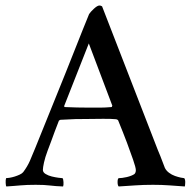

<svg xmlns="http://www.w3.org/2000/svg" viewBox="-34 -671 689 694"><path d="M287 -514 198 -288Q198 -287 198 -286Q200 -284 200 -284Q218 -283 244.5 -282.5Q271 -282 288 -282Q311 -282 328.5 -282Q346 -282 369 -284Q371 -284 371 -287Q372 -288 372 -289ZM95 -3Q78 -3 65.5 -2.5Q53 -2 41 -1Q29 0 17 1Q5 2 -11 3Q-13 1 -13.5 -10Q-14 -21 -12 -27Q-8 -27 1 -28.5Q10 -30 19.5 -33Q29 -36 37.5 -40Q46 -44 50 -49Q65 -69 74 -89.5Q83 -110 93 -135Q134 -236 171 -328Q187 -367 203.5 -408.5Q220 -450 235.5 -489Q251 -528 264.5 -562Q278 -596 288 -620Q293 -628 305.5 -639.5Q318 -651 325 -651Q329 -651 331 -650Q333 -649 335 -648L536 -130Q547 -104 553 -87.5Q559 -71 562 -64Q567 -54 577 -46.5Q587 -39 598.5 -35Q610 -31 619.5 -29Q629 -27 632 -27Q636 -22 635.5 -10.5Q635 1 634 3Q604 1 577.5 -1Q551 -3 519 -3Q485 -3 456 -1Q427 1 395 3Q391 -1 391 -13Q391 -25 395 -27Q400 -27 408 -28Q416 -29 424.5 -31Q433 -33 440.5 -36Q448 -39 452 -42Q457 -47 457 -56Q457 -65 447 -94Q437 -123 425 -155Q411 -192 393 -236Q392 -237 391 -238Q387 -240 386 -240Q365 -242 336.5 -241.5Q308 -241 290 -241Q259 -241 237.5 -240.5Q216 -240 185 -238Q183 -238 181.5 -236.5Q180 -235 179 -235Q171 -215 164 -196Q158 -179 151 -160.5Q144 -142 138 -126Q129 -102 125 -83.5Q121 -65 121 -57Q121 -48 131 -42Q141 -36 153.5 -33Q166 -30 177.5 -28.5Q189 -27 192 -27Q195 -24 195.5 -12.5Q196 -1 194 3Q166 2 146.5 -0.5Q127 -3 95 -3Z"/></svg>

Font: Vermiglione Medium
Style: Regular
Weight: 500
Version: Version 1.000